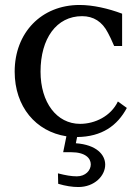

<svg xmlns="http://www.w3.org/2000/svg" viewBox="-20 -536 560 772"><path d="M439 -351H471V-481C415 -502 354 -516 300 -516C146 -516 39 -404 39 -248C39 -107 124 -7 247 12L234 76H266C323 76 345 100 345 125C345 149 324 173 289 173C267 173 244 169 213 161L214 203C244 212 271 216 295 216C360 216 403 171 403 126C403 86 368 46 285 40L290 15C390 14 452 -31 490 -102L454 -128C426 -69 362 -38 302 -38C208 -38 143 -124 143 -248C143 -381 207 -471 310 -471C356 -471 391 -449 414 -404C421 -391 428 -377 439 -351Z"/></svg>

Font: LT Superior Serif Medium
Style: Regular
Weight: 500
Designer: Daniel Lyons
Foundry: LyonsType
Version: Version 2.120;FEAKit 1.0